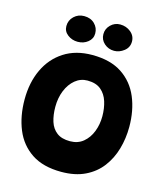

<svg xmlns="http://www.w3.org/2000/svg" viewBox="-129 -965 934 1088"><g transform="rotate(15 338.5 -421.0)"><path d="M333 25.5Q226 25.5 158.2 -19.5Q90.5 -64.5 58.5 -142.2Q26.5 -220 26.5 -318Q26.5 -417 62.8 -494.2Q99 -571.5 167.8 -615.8Q236.5 -660 333 -660Q440 -660 507.8 -615Q575.5 -570 607.8 -493Q640 -416 640 -320Q640 -252.5 622.2 -190.5Q604.5 -128.5 567.5 -79.8Q530.5 -31 472.2 -2.8Q414 25.5 333 25.5ZM335.5 -155Q381.5 -155 413 -181Q444.5 -207 460.8 -249Q477 -291 477 -338.5Q477 -385 464.5 -424.8Q452 -464.5 423 -488.8Q394 -513 344 -513Q303.5 -513 272 -487Q240.5 -461 223 -417.8Q205.5 -374.5 205.5 -322Q205.5 -274 217.5 -236.2Q229.5 -198.5 258 -176.8Q286.5 -155 335.5 -155ZM444.5 -714.5Q411 -714.5 386.5 -736.2Q362 -758 362 -790.5Q362 -822.5 385.2 -845.2Q408.5 -868 440.5 -868Q476.5 -868 503 -846.2Q529.5 -824.5 529.5 -791Q529.5 -756.5 502.2 -735.5Q475 -714.5 444.5 -714.5ZM232 -710.5Q198.5 -710.5 173 -730Q147.5 -749.5 147.5 -780.5Q147.5 -814.5 172 -837.8Q196.5 -861 231.5 -861Q269.5 -861 293 -837.8Q316.5 -814.5 316.5 -781.5Q316.5 -750.5 291.5 -730.5Q266.5 -710.5 232 -710.5Z"/></g></svg>

Font: Grandstander ExtraBold
Style: Regular
Weight: 800
Designer: Tyler Finck
Foundry: Etcetera Type Co
Version: Version 1.200; ttfautohint (v1.8.3)